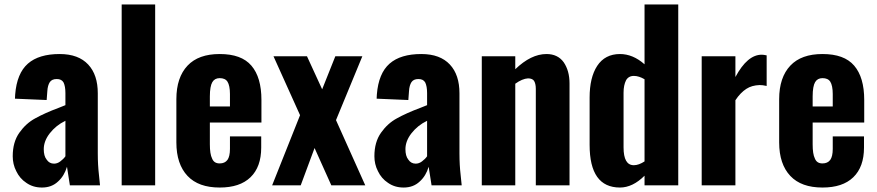

<svg xmlns="http://www.w3.org/2000/svg" viewBox="-20 -830 3929 860"><path d="M98 -11C78 -24 63 -42 53 -63C42 -84 37 -107 37 -130C37 -173 47 -208 67 -236C86 -263 110 -285 138 -300C165 -315 200 -331 243 -347L273 -359V-413C273 -434 270 -449 265 -460C259 -471 249 -476 234 -476C219 -476 209 -471 203 -462C197 -453 193 -439 192 -422L189 -382L47 -388L48 -407C53 -470 72 -516 105 -545C138 -574 186 -588 247 -588C304 -588 346 -572 375 -541C404 -510 418 -467 418 -412V-143C418 -106 420 -75 423 -49C426 -22 427 -6 428 0H293C290 -19 286 -47 280 -83C272 -56 259 -34 240 -17C221 1 197 10 168 10C141 10 118 3 98 -11ZM250 -107C259 -114 267 -121 273 -130V-289C244 -275 221 -256 203 -233C185 -210 176 -186 176 -162C176 -142 180 -126 189 -115C197 -103 208 -97 222 -97C231 -97 241 -100 250 -107Z M525 -810H675V0H525Z M820 -42C787 -77 770 -127 770 -192V-386C770 -451 787 -501 820 -536C853 -571 901 -588 964 -588C1029 -588 1076 -571 1106 -536C1136 -501 1151 -450 1151 -382V-281H920V-184C920 -155 923 -134 930 -120C936 -105 947 -98 964 -98C979 -98 991 -103 999 -114C1006 -124 1010 -140 1010 -163V-219H1150V-169C1150 -111 1134 -67 1102 -36C1070 -5 1024 10 964 10C901 10 853 -7 820 -42ZM1010 -353V-409C1010 -434 1006 -453 999 -464C992 -475 980 -480 964 -480C949 -480 938 -474 931 -462C924 -450 920 -429 920 -398V-353Z M1324 -314 1205 -578H1355L1423 -430L1482 -578H1603L1485 -292L1616 0H1464L1389 -167L1327 0H1199Z M1718 -11C1698 -24 1683 -42 1673 -63C1662 -84 1657 -107 1657 -130C1657 -173 1667 -208 1687 -236C1706 -263 1730 -285 1758 -300C1785 -315 1820 -331 1863 -347L1893 -359V-413C1893 -434 1890 -449 1885 -460C1879 -471 1869 -476 1854 -476C1839 -476 1829 -471 1823 -462C1817 -453 1813 -439 1812 -422L1809 -382L1667 -388L1668 -407C1673 -470 1692 -516 1725 -545C1758 -574 1806 -588 1867 -588C1924 -588 1966 -572 1995 -541C2024 -510 2038 -467 2038 -412V-143C2038 -106 2040 -75 2043 -49C2046 -22 2047 -6 2048 0H1913C1910 -19 1906 -47 1900 -83C1892 -56 1879 -34 1860 -17C1841 1 1817 10 1788 10C1761 10 1738 3 1718 -11ZM1870 -107C1879 -114 1887 -121 1893 -130V-289C1864 -275 1841 -256 1823 -233C1805 -210 1796 -186 1796 -162C1796 -142 1800 -126 1809 -115C1817 -103 1828 -97 1842 -97C1851 -97 1861 -100 1870 -107Z M2138 -578H2288V-520C2335 -565 2381 -588 2428 -588C2461 -588 2487 -576 2505 -551C2522 -526 2531 -495 2531 -456V0H2380V-432C2380 -448 2377 -460 2372 -468C2367 -475 2358 -479 2345 -479C2328 -478 2309 -470 2288 -455V0H2138Z M2621 -181V-393C2621 -452 2632 -500 2655 -535C2678 -570 2712 -588 2757 -588C2795 -588 2832 -573 2867 -542V-810H3018V0H2867V-43C2832 -8 2795 10 2757 10C2666 10 2621 -54 2621 -181ZM2867 -107V-475C2850 -485 2834 -490 2819 -490C2803 -490 2791 -483 2784 -470C2777 -456 2773 -438 2773 -415V-170C2773 -117 2788 -90 2819 -90C2834 -90 2850 -96 2867 -107Z M3123 -578H3274V-485C3310 -552 3349 -585 3392 -585C3397 -585 3405 -584 3414 -582V-445C3402 -448 3391 -449 3382 -449C3359 -448 3340 -443 3323 -432C3306 -421 3289 -404 3274 -381V0H3123Z M3520 -42C3487 -77 3470 -127 3470 -192V-386C3470 -451 3487 -501 3520 -536C3553 -571 3601 -588 3664 -588C3729 -588 3776 -571 3806 -536C3836 -501 3851 -450 3851 -382V-281H3620V-184C3620 -155 3623 -134 3630 -120C3636 -105 3647 -98 3664 -98C3679 -98 3691 -103 3699 -114C3706 -124 3710 -140 3710 -163V-219H3850V-169C3850 -111 3834 -67 3802 -36C3770 -5 3724 10 3664 10C3601 10 3553 -7 3520 -42ZM3710 -353V-409C3710 -434 3706 -453 3699 -464C3692 -475 3680 -480 3664 -480C3649 -480 3638 -474 3631 -462C3624 -450 3620 -429 3620 -398V-353Z"/></svg>

Font: Oswald SemiBold
Style: Regular
Weight: 400
Version: Version